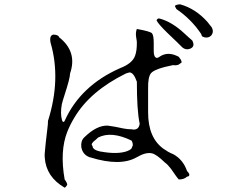

<svg xmlns="http://www.w3.org/2000/svg" viewBox="-20 -818 1040 888"><path d="M956 -653Q945 -642 927 -645Q927 -645 924 -646Q921 -647 916 -649Q911 -654 911 -660Q865 -729 796 -776Q788 -790 789 -791Q795 -797 813 -798Q885 -778 940 -716Q945 -709 950 -703Q955 -697 959 -692Q971 -670 956 -653ZM860 -593Q837 -584 819 -603Q817 -606 753 -667Q711 -708 704 -724Q709 -735 719 -732Q748 -724 776 -707Q804 -690 831 -665Q845 -652 854.5 -643.5Q864 -635 869 -631Q884 -603 860 -593ZM291 37Q284 48 279 50Q193 0 187 -89Q186 -100 187 -110.5Q188 -121 189 -131Q189 -135 191.5 -157.5Q194 -180 199 -222Q202 -245 202 -259Q263 -452 214 -620Q207 -654 227 -658Q251 -657 253 -646Q339 -579 304 -478Q304 -467 297.5 -442Q291 -417 278 -377Q274 -365 271 -354.5Q268 -344 266 -336Q258 -292 267 -262Q271 -249 278 -257Q278 -258 279 -259Q352 -422 536 -503Q593 -525 605 -561Q609 -572 611 -586.5Q613 -601 613 -620Q613 -629 610 -644Q606 -668 613 -684Q675 -673 683 -664Q691 -654 691 -620V-581Q691 -552 706 -550Q709 -551 712 -552Q715 -553 717 -555Q753 -580 797 -560Q799 -559 801.5 -558Q804 -557 807 -555Q807 -555 809.5 -551.5Q812 -548 817 -541Q820 -534 820 -529Q820 -529 816.5 -526.5Q813 -524 806 -519Q792 -514 781 -517Q695 -500 678 -479Q664 -461 665 -409V-298Q665 -181 736 -130Q746 -123 757 -116.5Q768 -110 781 -105Q827 -80 845 -27Q862 -10 852 -3Q848 -1 845 -1Q832 12 807 12Q798 3 771 -37Q755 -58 743 -66Q703 -105 682 -109Q654 -115 613 -91Q537 -47 398 -90Q395 -90 394 -91Q362 -103 356 -138Q353 -166 369 -182Q427 -239 478 -237Q483 -236 488 -235.5Q493 -235 498 -234Q500 -234 513.5 -231.5Q527 -229 550 -224Q560 -222 569.5 -221Q579 -220 588 -220Q622 -213 626 -246Q619 -279 616 -327.5Q613 -376 613 -440Q598 -483 579 -483Q575 -482 571 -481Q567 -480 562 -478Q396 -396 324 -274Q305 -243 291 -208Q256 -119 279 12Q291 28 291 37ZM446 -117Q524 -103 568 -119Q580 -123 588 -131Q588 -131 589.5 -134.5Q591 -138 594 -145Q595 -158 588 -168Q495 -213 434 -182Q432 -180 429 -177.5Q426 -175 422 -171Q399 -154 406 -145Q408 -143 408 -143Q408 -125 444 -117Z"/></svg>

Font: New Tegomin
Style: Regular
Weight: 400
Designer: Kyosuke Nagai
Version: Version 1.000